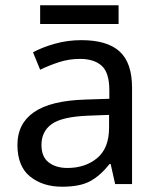

<svg xmlns="http://www.w3.org/2000/svg" viewBox="-20 -697 601 727"><path d="M288 -545Q386 -545 433 -502Q480 -459 480 -365V0H416L399 -76H395Q360 -32 321.5 -11Q283 10 215 10Q142 10 94 -28.5Q46 -67 46 -149Q46 -229 109 -272.5Q172 -316 303 -320L394 -323V-355Q394 -422 365 -448Q336 -474 283 -474Q241 -474 203 -461.5Q165 -449 132 -433L105 -499Q140 -518 188 -531.5Q236 -545 288 -545ZM314 -259Q214 -255 175.5 -227Q137 -199 137 -148Q137 -103 164.5 -82Q192 -61 235 -61Q303 -61 348 -98.5Q393 -136 393 -214V-262ZM429 -677V-606H132V-677Z"/></svg>

Font: Noto Sans Lepcha
Style: Regular
Weight: 400
Designer: Monotype Design Team
Foundry: Monotype Imaging Inc.
Version: Version 2.006; ttfautohint (v1.8.4.7-5d5b)